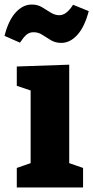

<svg xmlns="http://www.w3.org/2000/svg" viewBox="-49 -826 411 846"><path d="M256 -97 245 -111 317 -86V0H25V-86L97 -111L86 -97V-434L96 -424L25 -448V-533L256 -541ZM221 -637Q195 -637 175 -649Q155 -661 137.5 -672.5Q120 -684 99 -684Q80 -684 67 -672.5Q54 -661 39 -638L-29 -668Q-12 -736 20 -771Q52 -806 91 -806Q117 -806 136.5 -794Q156 -782 174.5 -770.5Q193 -759 212 -759Q229 -759 244 -771Q259 -783 273 -805L342 -777Q324 -708 292 -672.5Q260 -637 221 -637Z"/></svg>

Font: Bitter Thin ExtraBold
Style: Regular
Weight: 800
Version: Version 3.020